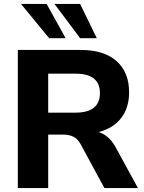

<svg xmlns="http://www.w3.org/2000/svg" viewBox="-20 -960 736 980"><path d="M71 0V-705H393Q511 -705 575 -648Q639 -591 639 -489Q639 -410 598.5 -357.5Q558 -305 483 -286Q536 -270 570 -209L684 0H513L391 -225Q376 -252 354 -262.5Q332 -273 302 -273H226V0ZM226 -385H365Q490 -385 490 -485Q490 -584 365 -584H226ZM389 -765 258 -940H389L474 -765ZM231 -765 87 -940H218L315 -765Z"/></svg>

Font: Nunito Sans ExtraBold
Style: Regular
Weight: 800
Designer: Vernon Adams
Foundry: Vernon Adams
Version: Version 3.101; ttfautohint (v1.8.4.7-5d5b);gftools[0.9.27]